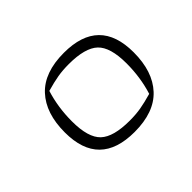

<svg xmlns="http://www.w3.org/2000/svg" viewBox="-78 -724 552 552"><g transform="rotate(-45 197.5 -448.5)"><path d="M60 -437Q60 -515 100 -558Q140 -601 220 -601Q363 -601 363 -460Q363 -382 323 -339Q283 -296 203 -296Q60 -296 60 -437ZM310 -344Q326 -395 326 -452Q326 -518 299.5 -543Q273 -568 207 -568Q182 -568 161.5 -564.5Q141 -561 113 -553Q97 -502 97 -445Q97 -379 123.5 -354Q150 -329 216 -329Q241 -329 261.5 -332.5Q282 -336 310 -344Z"/></g></svg>

Font: Athiti ExtraLight
Style: Regular
Weight: 250
Version: Version 1.032